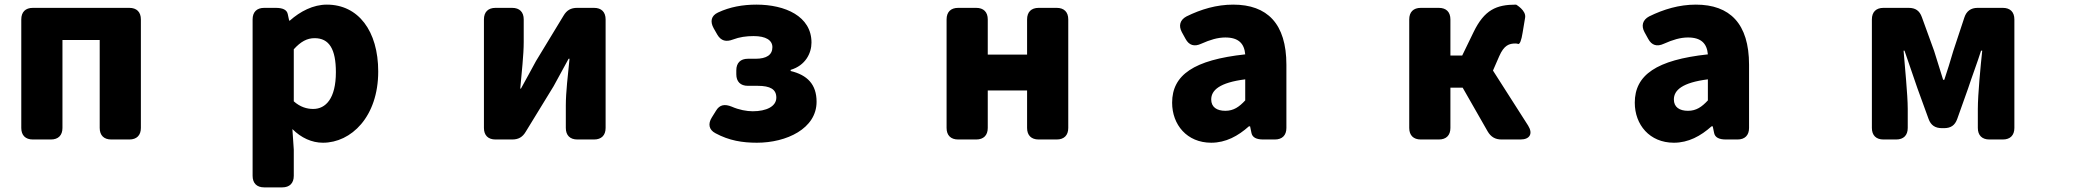

<svg xmlns="http://www.w3.org/2000/svg" viewBox="-20 -563 9040 830"><path d="M72 -479V-10C72 22 90 40 122 40H200C232 40 250 22 250 -10V-390H411V-10C411 22 429 40 461 40H539C571 40 589 22 589 -10V-479C589 -511 571 -529 539 -529H122C90 -529 72 -511 72 -479Z M1072 -479V197C1072 229 1090 247 1122 247H1200C1232 247 1250 229 1250 197V84L1244 -5C1282 33 1328 54 1376 54C1498 54 1615 -58 1615 -254C1615 -429 1529 -543 1393 -543C1334 -543 1278 -514 1233 -474H1230L1224 -502C1220 -521 1202 -529 1172 -529H1122C1090 -529 1072 -511 1072 -479ZM1250 -125V-350C1280 -383 1307 -398 1340 -398C1403 -398 1432 -351 1432 -251C1432 -137 1388 -92 1334 -92C1307 -92 1278 -100 1250 -125Z M2072 -479V-10C2072 22 2090 40 2122 40H2194C2221 40 2239 30 2253 6L2373 -190C2391 -222 2419 -275 2438 -309H2442C2435 -239 2426 -164 2426 -108V-10C2426 22 2444 40 2476 40H2548C2580 40 2598 22 2598 -10V-479C2598 -511 2580 -529 2548 -529H2475C2448 -529 2430 -519 2416 -495L2297 -299C2280 -266 2250 -214 2232 -180H2229C2235 -249 2244 -325 2244 -381V-479C2244 -511 2226 -529 2194 -529H2122C2090 -529 2072 -511 2072 -479Z M3252 54C3380 54 3510 -7 3510 -123C3510 -199 3469 -239 3398 -256V-261C3462 -280 3488 -333 3488 -379C3488 -493 3374 -543 3250 -543C3191 -543 3135 -533 3084 -509C3054 -495 3049 -470 3065 -441L3081 -413C3097 -386 3119 -381 3148 -392C3177 -403 3206 -407 3238 -407C3291 -407 3319 -389 3319 -359C3319 -326 3294 -309 3246 -309H3213C3181 -309 3163 -291 3163 -259V-242C3163 -210 3181 -192 3213 -192H3255C3310 -192 3336 -177 3336 -141C3336 -103 3293 -82 3234 -82C3208 -82 3175 -88 3143 -102C3113 -114 3091 -111 3075 -84L3057 -55C3040 -28 3044 -2 3073 13C3132 45 3190 54 3252 54Z M4072 -479V-10C4072 22 4090 40 4122 40H4200C4232 40 4250 22 4250 -10V-172H4420V-10C4420 22 4438 40 4470 40H4548C4580 40 4598 22 4598 -10V-479C4598 -511 4580 -529 4548 -529H4470C4438 -529 4420 -511 4420 -479V-327H4250V-479C4250 -511 4232 -529 4200 -529H4122C4090 -529 4072 -511 4072 -479Z M5216 54C5279 54 5332 25 5379 -17H5384L5390 12C5394 31 5411 40 5441 40H5491C5523 40 5541 22 5541 -10V-283C5541 -461 5458 -543 5311 -543C5239 -543 5172 -523 5109 -492C5081 -477 5074 -452 5089 -424L5105 -395C5120 -367 5143 -360 5173 -374C5211 -391 5244 -401 5277 -401C5335 -401 5359 -374 5363 -328C5141 -304 5047 -239 5047 -119C5047 -24 5111 54 5216 54ZM5216 -133C5216 -173 5252 -206 5363 -220V-129C5337 -101 5313 -84 5277 -84C5240 -84 5216 -100 5216 -133Z M6072 -479V-10C6072 22 6090 40 6122 40H6200C6232 40 6250 22 6250 -10V-184H6303L6411 5C6425 29 6444 40 6471 40H6553C6593 40 6608 15 6586 -20L6434 -258L6461 -320C6482 -368 6504 -375 6532 -375C6536 -375 6540 -374 6543 -373C6550 -371 6557 -389 6562 -421L6573 -487C6578 -518 6534 -543 6534 -543C6449 -543 6397 -521 6350 -424L6301 -323H6250V-479C6250 -511 6232 -529 6200 -529H6122C6090 -529 6072 -511 6072 -479Z M7216 54C7279 54 7332 25 7379 -17H7384L7390 12C7394 31 7411 40 7441 40H7491C7523 40 7541 22 7541 -10V-283C7541 -461 7458 -543 7311 -543C7239 -543 7172 -523 7109 -492C7081 -477 7074 -452 7089 -424L7105 -395C7120 -367 7143 -360 7173 -374C7211 -391 7244 -401 7277 -401C7335 -401 7359 -374 7363 -328C7141 -304 7047 -239 7047 -119C7047 -24 7111 54 7216 54ZM7216 -133C7216 -173 7252 -206 7363 -220V-129C7337 -101 7313 -84 7277 -84C7240 -84 7216 -100 7216 -133Z M8072 -479V-10C8072 22 8090 40 8122 40H8177C8209 40 8227 22 8227 -10V-92C8227 -154 8214 -279 8209 -344H8213C8229 -295 8253 -230 8269 -181L8317 -49C8327 -21 8346 -9 8375 -9H8384C8413 -9 8431 -21 8441 -49L8488 -181C8504 -230 8528 -293 8544 -344H8549C8542 -279 8530 -154 8530 -92V-10C8530 22 8548 40 8580 40H8638C8670 40 8688 22 8688 -10V-479C8688 -511 8670 -529 8638 -529H8529C8500 -529 8481 -515 8472 -488L8424 -343C8411 -297 8398 -258 8385 -218H8380C8368 -258 8355 -297 8341 -343L8288 -489C8278 -517 8260 -529 8231 -529H8122C8090 -529 8072 -511 8072 -479Z"/></svg>

Font: コーポレート・ロゴ（ラウンド）ver3 Bold
Style: Regular
Weight: 700
Designer: [KANA_main] LOGOTYPE.JP [Source Han Sans] Ryoko NISHIZUKA 西塚涼子 (kana, bopomofo & ideographs); Paul D. Hunt (Latin, Greek
Version: Version 12.001;FEAKit 1.0